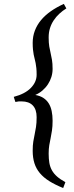

<svg xmlns="http://www.w3.org/2000/svg" viewBox="-20 -801 376 975"><path d="M316.9 -758.3Q297.9 -746.6 281.5 -731.4Q265.1 -716.3 252.9 -698Q240.7 -679.7 233.9 -658.2Q227.1 -636.7 227.1 -611.3Q227.1 -583 230.2 -564.9Q233.4 -546.9 237.1 -531Q240.7 -515.1 243.9 -497.1Q247.1 -479 247.1 -450.7Q247.1 -430.2 241 -410.4Q234.9 -390.6 223.6 -373.3Q212.4 -356 196 -341.8Q179.7 -327.6 159.2 -318.8Q183.6 -314.5 200.4 -303.5Q217.3 -292.5 227.5 -275.9Q237.8 -259.3 242.4 -237.1Q247.1 -214.8 247.1 -188Q247.1 -158.7 243.9 -138.2Q240.7 -117.7 237.1 -99.6Q233.4 -81.5 230.2 -63.5Q227.1 -45.4 227.1 -21Q227.1 5.9 230.7 26.6Q234.4 47.4 243.9 64.2Q253.4 81.1 269.8 95.5Q286.1 109.9 312 124L300.8 153.8Q259.8 137.2 230.5 118.9Q201.2 100.6 182.4 78.1Q163.6 55.7 154.8 27.8Q146 0 146 -35.2Q146 -64 149.2 -82.8Q152.3 -101.6 156 -118.9Q159.7 -136.2 162.8 -156Q166 -175.8 166 -206.1Q166 -245.6 146.2 -265.9Q126.5 -286.1 89.8 -286.1H79.6Q76.7 -286.1 74.2 -285.9Q71.8 -285.6 68.6 -284.9Q65.4 -284.2 58.1 -283.2L49.8 -309.1Q107.4 -324.2 136.7 -354.5Q166 -384.8 166 -421.4Q166 -440.9 164.6 -455.1Q163.1 -469.2 160.9 -480.7Q158.7 -492.2 156 -502.2Q153.3 -512.2 151.1 -523.4Q148.9 -534.7 147.5 -549.1Q146 -563.5 146 -583.5Q146 -616.2 157 -645.3Q168 -674.3 188.5 -699Q209 -723.6 238.3 -744.1Q267.6 -764.6 304.2 -781.2Z"/></svg>

Font: Gentium Plus Phon
Style: Regular
Weight: 400
Designer: J. Victor Gaultney, Annie Olsen, Iska Routamaa, Becca Hirsbrunner
Foundry: SIL International
Version: Version 5.000